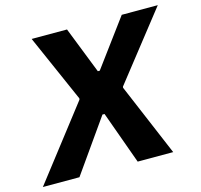

<svg xmlns="http://www.w3.org/2000/svg" viewBox="-138 -811 962 921"><g transform="rotate(-15 343.0 -350.0)"><path d="M242.2 -359.4 243.2 -365.6 96 -700H271.6L362.6 -468.4H372.2L543.4 -700H722.4L460 -366L459 -360.4L611.4 0H435L340.6 -261.8H330.2L145.8 0H-35.8Z"/></g></svg>

Font: Fixel Italic Variable Display Thin
Style: Italic
Weight: 100
Italic angle: -10°
Designer: AlfaBravo + MacPaw
Foundry: Kyrylo Tkachov, Marchela Mozhyna, Serhii Makarenko, Maria Weinstein, Zakhar Kryvoshyya
Version: Version 1.210;Glyphs 3.2 (3217)